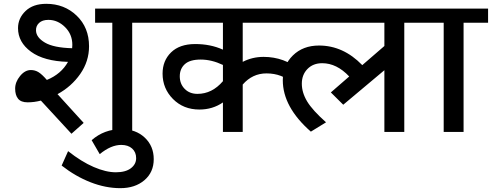

<svg xmlns="http://www.w3.org/2000/svg" viewBox="-20 -694 2588 1010"><path d="M195.1 -164.8Q159.8 -155.7 125.1 -155.7Q90.5 -155.7 75.1 -174.7Q59.7 -193.6 59.7 -228Q59.7 -262.4 85.4 -294Q111.2 -325.6 142.1 -325.6Q164.3 -325.6 182.8 -314.2Q201.2 -302.8 226.5 -273.5Q301.8 -304.3 337.7 -368.6Q211.3 -372.1 143.1 -421.9Q74.8 -471.7 74.8 -546Q74.8 -598.1 114.3 -636Q153.7 -673.9 223.5 -673.9Q318.5 -673.9 383.5 -611.5Q448.4 -549 448.4 -450.5Q448.4 -371.6 402.2 -305.1Q355.9 -238.6 282.6 -198.7L420.1 -47.5L355.9 9.6ZM360.5 -458Q360.5 -513.7 322 -551.6Q283.6 -589.5 234.6 -589.5Q202.7 -589.5 185.5 -573.3Q168.4 -557.1 169.4 -533.4Q170.4 -497 216.4 -469.9Q262.4 -442.9 359.5 -440.3Q360.5 -452.5 360.5 -458ZM570.8 0V-574.3H480.3V-648.6H804.3V-574.3H675.4V0Z M618.8 -14.7Q694.1 -14.7 741.4 29.8Q788.7 74.3 788.7 143.3Q788.7 212.3 739.6 254Q690.6 295.8 613 295.8Q535.4 295.8 456 264.7Q376.6 233.6 304.3 176.9L338.2 101.1Q408.5 156.7 473 184.5Q537.4 212.3 589 212.3Q640.5 212.3 668.4 191.1Q696.2 169.9 696.2 138Q696.2 106.2 674.9 87.2Q653.7 68.3 617.8 68.3Q563.7 68.3 504.6 116.8L462.1 43.5Q528.3 -14.7 618.8 -14.7Z M1256.8 0H1152.7V-155.2Q1098.6 -117.8 1028.8 -117.8Q944.9 -117.8 890 -173.2Q835.2 -228.5 835.2 -306.9Q835.2 -374.6 879.9 -418.4Q924.7 -462.1 1005.8 -462.3Q1087 -462.6 1152.7 -432.8V-574.3H774V-648.6H1430.7V-574.3H1256.8V-368.6Q1307.4 -394.8 1366.5 -394.8Q1475.2 -394.8 1559.7 -324.6L1534.4 -250.3Q1491.9 -281.6 1457.5 -294.7Q1423.2 -307.9 1381.7 -307.9Q1307.9 -307.9 1256.8 -249.2ZM1018.7 -200.2Q1095.6 -200.2 1152.7 -266.9V-352.4Q1093 -380.7 1035.9 -380.7Q978.8 -380.7 952.2 -356.4Q925.7 -332.2 925.7 -292.5Q925.7 -252.8 951.5 -226.5Q977.2 -200.2 1018.7 -200.2Z M2002 0V-324.6L1785.6 -143.1L1720.4 -207.8L1817 -291.7Q1751.3 -361.5 1674.9 -361.5Q1626.9 -361.5 1597.3 -331.1Q1567.7 -300.8 1567.7 -253.8Q1567.7 -206.8 1595.8 -160.3Q1623.9 -113.8 1695.1 -50.6L1615.3 -1.5Q1467.6 -130.9 1467.6 -272Q1467.6 -350.4 1520.7 -402.4Q1573.8 -454.5 1658.2 -454.5Q1785.6 -454.5 1885.7 -351.4L2002 -452V-574.3H1405V-648.6H2235.1V-574.3H2106.7V0Z M2314 0V-574.3H2204.8V-648.6H2547.5V-574.3H2418.6V0Z"/></svg>

Font: Khula SemiBold
Style: Regular
Weight: 600
Designer: Erin McLaughlin, Steve Matteson
Version: Version 1.002;PS 1.0;hotconv 1.0.72;makeotf.lib2.5.5900; ttf